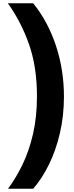

<svg xmlns="http://www.w3.org/2000/svg" viewBox="-20 -886 455 1174"><path d="M371 -296Q371 -178 346.5 -72.5Q322 33 279.5 119.5Q237 206 183 268H29Q77 204 117.5 120.5Q158 37 182 -67.5Q206 -172 206 -297Q206 -477 157.5 -615Q109 -753 28 -866H183Q274 -753 322.5 -605.5Q371 -458 371 -296Z"/></svg>

Font: Noto Sans Telugu UI SemiCondensed Black
Style: Regular
Weight: 900
Width: 4
Designer: Jelle Bosma - Monotype Design Team
Foundry: Monotype Imaging Inc.
Version: Version 2.005; ttfautohint (v1.8.4.7-5d5b)